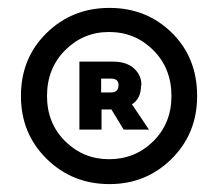

<svg xmlns="http://www.w3.org/2000/svg" viewBox="-20 -756 552 486"><path d="M479 -513Q479 -418 414.5 -354Q350 -290 257 -290Q163 -290 98 -354Q33 -418 33 -513Q33 -609 98 -672.5Q163 -736 257 -736Q351 -736 415 -673Q479 -610 479 -513ZM256 -353Q322 -353 368 -398.5Q414 -444 414 -513Q414 -583 368 -629Q322 -675 256 -675Q191 -675 145 -629Q99 -583 99 -513Q99 -444 145 -398.5Q191 -353 256 -353ZM338 -540H337Q337 -506 314 -492L357 -428H293L262 -479H237V-428H181V-600H266Q300 -600 319 -583Q338 -566 338 -540ZM236 -557V-522H261Q280 -522 280 -541Q280 -557 261 -557Z"/></svg>

Font: Martel Sans Heavy
Style: Regular
Weight: 900
Designer: Dan Reynolds and Mathieu Réguer
Foundry: Dan Reynolds and Mathieu Réguer
Version: Version 1.001;PS 001.001;hotconv 1.0.70;makeotf.lib2.5.58329